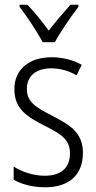

<svg xmlns="http://www.w3.org/2000/svg" viewBox="-20 -878 408 815"><path d="M161 -699H213C237 -744 281 -807 313 -849V-858H279C245 -820 218 -788 187 -748C159 -786 125 -829 96 -858H63V-849C93 -810 137 -745 161 -699ZM332 -229C332 -316 276 -348 201 -387C129 -424 94 -446 94 -501C94 -556 134 -588 198 -588C236 -588 276 -576 305 -558L327 -603C291 -623 247 -635 199 -635C100 -635 41 -580 41 -500C41 -415 95 -382 172 -343C242 -308 277 -284 277 -227C277 -168 242 -132 170 -132C121 -132 72 -149 38 -171V-115C68 -98 114 -83 171 -83C275 -83 332 -137 332 -229Z"/></svg>

Font: Noto Sans Kannada UI Condensed Light
Style: Regular
Weight: 300
Width: 3
Designer: Jelle Bosma - Monotype Design Team
Foundry: Monotype Imaging Inc.
Version: Version 2.005